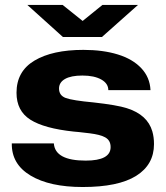

<svg xmlns="http://www.w3.org/2000/svg" viewBox="-20 -748 674 778"><path d="M234.9 -598.1 90.8 -728H233.9L314.9 -663.1L395 -728H539.1L393.1 -598.1ZM314.9 9.8Q181.2 9.8 103.8 -36.6Q26.4 -83 27.8 -167H198.2Q203.1 -97.2 327.1 -97.2Q428.2 -97.2 428.2 -151.9Q428.2 -166 422.6 -175.8Q417 -185.5 405.8 -191.7Q394.5 -197.8 379.6 -201.4Q364.7 -205.1 343.8 -207.8Q322.8 -210.4 299.8 -212.9Q286.1 -213.9 278.8 -214.8Q158.7 -227.5 102.8 -263.2Q46.9 -298.8 46.9 -372.1Q46.9 -459 119.6 -502.4Q192.4 -545.9 317.9 -545.9Q397.5 -545.9 457.5 -527.3Q517.6 -508.8 552.5 -471.7Q587.4 -434.6 589.8 -382.8H418.9Q418.9 -409.7 390.4 -425.8Q361.8 -441.9 314 -441.9Q267.6 -441.9 243.4 -428Q219.2 -414.1 219.2 -389.2Q219.2 -360.8 246.8 -350.8Q274.4 -340.8 358.9 -333Q454.6 -322.3 494.1 -309.6Q577.6 -283.2 597.2 -215.8Q604 -192.4 604 -164.1Q604 -80.6 531.7 -35.4Q459.5 9.8 314.9 9.8Z"/></svg>

Font: Hubot Sans Expanded
Style: Bold
Weight: 700
Width: 7
Designer: Deni Anggara
Foundry: GitHub
Version: Version 1.001;gftools[0.9.31]